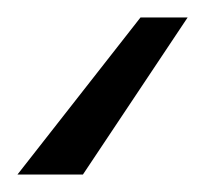

<svg xmlns="http://www.w3.org/2000/svg" viewBox="-26 -22 251 220"><path d="M-6 178 135 -2H189L69 178Z"/></svg>

Font: Coval
Style: ExtraLight Italic
Weight: 200
Foundry: Context Ltd
Version: Version 001.000